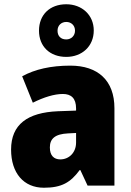

<svg xmlns="http://www.w3.org/2000/svg" viewBox="-20 -871 616 901"><path d="M291 -604C365 -604 420 -654 420 -728C420 -801 364 -851 291 -851C214 -851 163 -802 163 -727C163 -653 214 -604 291 -604ZM291 -686C264 -686 250 -703 250 -727C250 -752 268 -768 291 -768C314 -768 332 -752 332 -727C332 -703 314 -686 291 -686ZM310 -563C219 -563 144 -546 84 -513L134 -389C186 -415 235 -430 275 -430C314 -430 337 -410 337 -362V-352L252 -349C109 -343 32 -287 32 -169C32 -59 91 10 186 10C270 10 311 -15 354 -73H357L391 0H517V-363C517 -494 439 -563 310 -563ZM299 -245 337 -247V-202C337 -155 304 -123 263 -123C233 -123 214 -141 214 -179C214 -220 238 -242 299 -245Z"/></svg>

Font: Noto Sans Thai Looped SemiCondensed Black
Style: Regular
Weight: 900
Width: 4
Designer: Sasikarn Vongin, Ben Mitchell
Foundry: The Fontpad Ltd
Version: Version 1.001